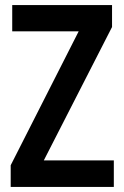

<svg xmlns="http://www.w3.org/2000/svg" viewBox="-20 -734 488 754"><path d="M427 0V-104H152L420 -628V-714H28V-611H289L22 -85V0Z"/></svg>

Font: Noto Sans Telugu Condensed SemiBold
Style: Regular
Weight: 600
Width: 3
Designer: Jelle Bosma - Monotype Design Team
Foundry: Monotype Imaging Inc.
Version: Version 2.005